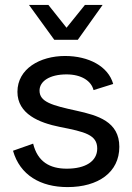

<svg xmlns="http://www.w3.org/2000/svg" viewBox="-20 -750 536 782"><path d="M297 -588 398 -730H326L251 -637L177 -730H98L201 -588ZM255 12C380 12 466 -48 466 -152C466 -255 378 -280 292 -299C191 -321 141 -335 141 -381C141 -419 182 -447 251 -447C312 -447 352 -420 361 -383L441 -408C421 -480 341 -522 245 -522C143 -522 51 -470 51 -376C51 -286 139 -250 224 -233C326 -213 376 -201 376 -145C376 -93 328 -63 252 -63C183 -63 133 -91 115 -165L33 -136C61 -37 145 12 255 12Z"/></svg>

Font: Alpha Lyrae Medium
Style: Regular
Weight: 500
Designer: Nikolay Petroussenko, Plamen Motev
Foundry: Fontfabric LLC
Version: Version 1.000;hotconv 1.0.109;makeotfexe 2.5.65596